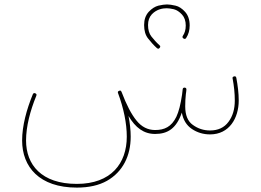

<svg xmlns="http://www.w3.org/2000/svg" viewBox="-20 -601 1171 860"><path d="M79.1 28.3C79.1 146.5 156.2 239.3 324.2 239.3C378.4 239.3 423.3 229 459 209C530.3 168.5 565.4 96.7 565.4 11.2C565.4 -17.6 562 -48.8 555.7 -81.5C586.9 -28.8 624 -1 674.8 -1C731.4 -1 770.5 -25.9 794.4 -96.7C800.3 -64 815.4 -39.6 839.4 -23.4C863.3 -7.3 890.6 1 920.9 1C1007.3 1 1049.3 -72.3 1049.3 -150.9C1049.3 -183.6 1044.9 -218.3 1038.6 -252C1037.6 -256.8 1035.2 -259.3 1031.2 -259.3C1030.8 -259.3 1029.8 -259.3 1028.8 -258.8C1023.9 -257.8 1021.5 -255.4 1021.5 -251.5C1021.5 -251 1021.5 -250 1022 -249C1028.3 -215.3 1031.7 -182.6 1031.7 -150.9C1031.7 -112.3 1022.5 -80.6 1003.4 -55.2C984.4 -29.3 956.5 -16.6 920.9 -16.6C892.1 -16.6 866.7 -24.9 843.8 -41.5C820.8 -57.6 809.6 -85.4 809.6 -124.5C809.6 -143.6 810.5 -161.6 812.5 -179.7C813.5 -186 814.5 -192.4 814.9 -199.2V-200.7C814.9 -205.1 812.5 -208 807.6 -208.5H806.2C801.8 -208.5 798.8 -206.1 798.3 -201.2C796.9 -191.4 795.9 -183.1 795.4 -176.8C789.1 -133.8 780.8 -101.1 770 -78.1C748 -32.7 716.3 -18.6 674.8 -18.6C642.1 -18.6 614.3 -32.7 591.8 -60.5C568.8 -88.4 546.4 -131.3 524.4 -189.5C522.9 -193.4 521 -195.3 517.6 -195.3C516.6 -195.3 515.1 -194.8 513.7 -194.3C509.8 -192.9 507.8 -190.9 507.8 -187.5C507.8 -186.5 508.3 -185.1 508.8 -183.6C533.7 -116.7 547.9 -48.8 547.9 11.2C547.9 130.9 477.5 222.7 324.2 222.7C165 222.7 96.7 136.2 96.7 28.3C96.7 -34.7 115.2 -105 142.6 -171.9C143.1 -173.3 143.6 -174.8 143.6 -176.3C143.6 -179.2 141.6 -181.6 138.2 -183.1C136.7 -183.6 135.3 -184.1 133.8 -184.1C130.9 -184.1 128.4 -182.1 127 -178.7C99.1 -110.8 79.1 -37.6 79.1 28.3ZM625.5 -488.8C625.5 -463.9 631.3 -443.4 643.6 -428.2C655.8 -412.6 668.5 -398.4 682.6 -385.7C685.1 -383.8 687 -382.8 689 -382.8C690.9 -382.8 692.9 -383.8 694.8 -386.2C696.8 -388.7 697.8 -390.6 697.8 -392.6C697.8 -394.5 696.8 -396.5 694.3 -398.4C680.2 -411.1 668.5 -424.3 658.2 -437.5C647.9 -450.7 643.1 -467.8 643.1 -488.8C643.1 -508.8 648.9 -524.9 660.2 -537.1C683.1 -561 710.9 -564 727.1 -564C735.4 -564 746.1 -562.5 758.8 -559.6C771.5 -556.2 783.7 -548.3 794.9 -536.1C806.2 -523.9 812 -507.3 812 -486.8C812 -466.8 807.1 -452.6 799.3 -440.9C797.9 -439 797.4 -437 797.4 -435.1C797.4 -432.6 798.8 -430.2 801.8 -428.7C803.7 -427.2 805.7 -426.8 807.6 -426.8C810.1 -426.8 812.5 -428.2 814 -431.2C824.2 -446.8 829.6 -465.3 829.6 -486.8C829.6 -512.2 822.8 -532.7 809.1 -547.9C795.4 -563 781.2 -572.3 766.1 -575.7C751 -579.1 738.3 -581.1 728 -581.1C717.8 -581.1 704.6 -579.1 689.5 -575.7C674.3 -571.8 659.7 -562.5 646 -547.9C632.3 -532.7 625.5 -513.2 625.5 -488.8Z"/></svg>

Font: Mikhak Thin
Style: Regular
Weight: 100
Designer: Amin Abedi
Version: Version 3.2